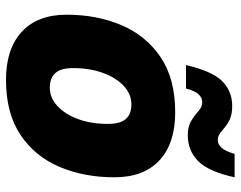

<svg xmlns="http://www.w3.org/2000/svg" viewBox="-101 -689 802 640"><g transform="rotate(90 300.0 -369.0)"><path d="M246 12Q143 12 86 -40.5Q29 -93 29 -190Q29 -290 63.5 -372Q98 -454 170 -503Q242 -552 354 -552Q458 -552 514.5 -499.5Q571 -447 571 -349Q571 -249 536.5 -167Q502 -85 430 -36.5Q358 12 246 12ZM272 -134Q306 -134 333.5 -159.5Q361 -185 377 -228.5Q393 -272 393 -327Q393 -369 376.5 -387.5Q360 -406 328 -406Q294 -406 266.5 -380.5Q239 -355 223 -311Q207 -267 207 -212Q207 -170 224 -152Q241 -134 272 -134ZM431 -594Q406 -594 389.5 -602Q373 -610 357 -624Q347 -633 339 -637.5Q331 -642 319 -642Q306 -642 294.5 -630Q283 -618 275 -588H197Q217 -675 250.5 -708.5Q284 -742 333 -742Q359 -742 376.5 -734.5Q394 -727 411 -712Q421 -703 429 -698.5Q437 -694 447 -694Q461 -694 472.5 -706.5Q484 -719 493 -750H571Q552 -663 517 -628.5Q482 -594 431 -594Z"/></g></svg>

Font: Geist Mono Black
Style: Italic
Weight: 900
Italic angle: -12°
Monospace: yes
Designer: Basement.studio, Andrés Briganti, Mateo Zaragoza
Foundry: Basement.studio, Vercel, Andrés Briganti, Guido Ferreyra, Mateo Zaragoza
Version: Version 1.500; ttfautohint (v1.8.4.7-5d5b)